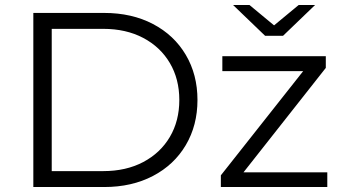

<svg xmlns="http://www.w3.org/2000/svg" viewBox="-20 -752 1377 772"><path d="M114 -700H399Q510 -700 595 -655.5Q680 -611 727 -531.5Q774 -452 774 -350Q774 -248 727 -168.5Q680 -89 595 -44.5Q510 0 399 0H114ZM395 -64Q487 -64 556 -100.5Q625 -137 663 -201.5Q701 -266 701 -350Q701 -434 663 -498.5Q625 -563 556 -599.5Q487 -636 395 -636H188V-64ZM1296 -59V0H868V-47L1199 -466H874V-526H1290V-479L959 -59ZM1247 -732 1118 -608H1046L917 -732H983L1082 -650L1181 -732Z"/></svg>

Font: APTA Sans Regular
Style: Regular
Weight: 400
Version: Version 7.200